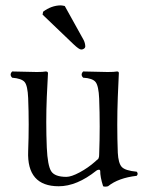

<svg xmlns="http://www.w3.org/2000/svg" viewBox="-20 -678 547 709"><path d="M219.2 -655.8 289.1 -529.8Q294.9 -517.6 294.9 -505.9Q294.9 -502 290.5 -498.5Q286.1 -495.1 279.8 -495.1Q272 -495.1 251 -515.1L137.2 -624L139.2 -634.8Q169.9 -657.7 204.1 -658.2Q211.4 -657.7 219.2 -655.8ZM196.8 9.8Q78.6 9.8 84 -120.1Q87.9 -218.3 84 -315.9Q82 -361.8 71 -375Q60.1 -388.2 24.9 -391.1Q13.7 -402.3 24.9 -414.1Q94.7 -412.1 116.2 -412.1Q139.2 -412.1 148.9 -414.1Q156.7 -414.1 157.2 -408.2Q154.3 -349.1 152.8 -319.8Q148.9 -227.1 152.8 -132.8Q155.8 -66.9 168.9 -45.9Q182.1 -24.9 225.1 -24.9Q243.2 -24.9 274.2 -41.5Q305.2 -58.1 331.1 -81.1Q333 -83 336.9 -86.4Q340.8 -89.8 341.8 -90.3Q342.8 -90.8 344 -94Q345.2 -97.2 345.7 -99.6Q346.2 -102.1 346.2 -107.9Q350.1 -210.9 346.2 -314Q344.2 -360.8 333 -375Q321.8 -389.2 287.1 -391.1Q275.9 -402.3 287.1 -414.1Q356.9 -412.1 377.9 -412.1Q401.9 -412.1 412.1 -414.1Q418.9 -414.1 418.9 -408.2Q416 -349.1 415 -319.8Q411.1 -216.8 415 -113.8Q417 -75.7 429.4 -61.8Q441.9 -47.9 484.9 -43.9Q491.7 -36.1 484.9 -28.8Q417 -21 378.9 9.8Q367.7 12.7 360.8 9.8Q349.6 -25.4 350.1 -46.9Q349.1 -51.8 344.5 -51.3Q339.8 -50.8 335.9 -47.9Q263.7 9.8 196.8 9.8Z"/></svg>

Font: Linux Libertine Display
Style: Regular
Weight: 400
Designer: Philipp H. Poll
Foundry: Philipp H. Poll
Version: Version 5.0.9